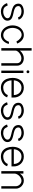

<svg xmlns="http://www.w3.org/2000/svg" viewBox="1742 -2452 719 4243"><g transform="rotate(90 2101.5 -330.5)"><path d="M413.2 -380.7Q410.8 -399 401.8 -414.7Q392.8 -430.4 379.2 -443.5Q365.6 -456.5 348.6 -466.6Q331.6 -476.7 313.3 -483.5Q295 -490.2 276.3 -493.9Q257.6 -497.6 240.5 -497.6Q221.6 -497.6 200.7 -495.3Q179.8 -493 159.9 -487.3Q140 -481.7 121.9 -472.8Q103.9 -464 90.4 -450.9Q77 -437.7 68.9 -420Q60.9 -402.3 60.9 -379.3Q60.9 -349 69.9 -327Q78.8 -305 94.4 -288.9Q110 -272.8 130.5 -262Q150.9 -251.1 174.3 -243.3Q197.6 -235.4 221.9 -229.7Q246.2 -224.1 269.5 -218.4Q292.8 -212.6 313.3 -206.3Q333.7 -199.9 349.3 -190.6Q364.9 -181.3 373.9 -168.2Q382.8 -155.2 382.8 -136.6Q382.8 -121.2 375.9 -108.2Q369.1 -95.2 357.9 -84.6Q346.7 -73.9 331.9 -66Q317.2 -58 301.7 -52.7Q286.2 -47.4 270.8 -44.7Q255.3 -42.1 242.4 -42.1Q211.4 -42.1 189.6 -47.3Q167.8 -52.5 151.6 -64.4Q135.4 -76.4 123.4 -95.2Q111.4 -114.1 99.4 -141.5L48.8 -127Q59.2 -95.2 77 -70Q94.8 -44.8 118.8 -27.2Q142.7 -9.5 172.2 -0.2Q201.8 9.1 235.5 9.1Q256 9.1 278.9 5Q301.8 0.9 324.2 -7Q346.7 -15 367.2 -27Q387.6 -39 403.1 -54.9Q418.6 -70.7 427.8 -90.8Q437 -110.8 437 -134.6Q437 -162.5 427.9 -182.2Q418.8 -201.9 403.4 -216Q387.9 -230 367.2 -239.2Q346.5 -248.4 323.3 -255Q300.2 -261.7 275.6 -266.7Q251.1 -271.7 227.9 -277.4Q204.8 -283.1 184.1 -290.8Q163.3 -298.5 147.9 -310.2Q132.4 -321.9 123.4 -338.6Q114.3 -355.3 114.3 -379.3Q114.3 -393.1 120.3 -403.2Q126.3 -413.3 136.3 -420.7Q146.3 -428 158.9 -432.8Q171.5 -437.6 184.8 -440.4Q198.1 -443.2 210.9 -444.3Q223.6 -445.5 233.3 -445.5Q253.1 -445.5 274 -441.5Q295 -437.6 313.3 -428.4Q331.5 -419.3 344.9 -404.6Q358.3 -390 363 -368.5Z M903.5 -171.2Q892.8 -139.1 877.4 -115Q861.9 -90.9 843 -75Q824 -59.1 802 -51.3Q780.1 -43.4 756.4 -43.4Q729.6 -43.4 707.4 -52.2Q685.1 -61 667.3 -75.9Q649.4 -90.8 636 -110.9Q622.5 -131 613.7 -153.4Q604.9 -175.9 600.6 -199.5Q596.2 -223.1 596.2 -245.2Q596.2 -279.8 605.4 -315.6Q614.6 -351.5 633.5 -380.9Q652.4 -410.3 681.1 -429.3Q709.8 -448.3 748.6 -449.2Q769 -449.2 789.3 -441.2Q809.6 -433.2 828.7 -418.2Q847.8 -403.1 865.4 -381.8Q882.9 -360.4 898.1 -333.4L943.1 -351.9Q928.3 -386.8 908.1 -413.8Q888 -440.9 864.1 -459.6Q840.2 -478.3 813 -487.9Q785.8 -497.6 756.7 -497.6Q727.8 -497.6 700.6 -489.7Q673.4 -481.8 649.4 -466.8Q625.4 -451.9 605.4 -430.2Q585.3 -408.4 571.1 -380.5Q556.9 -352.5 549 -318.5Q541 -284.4 541 -245.2Q541 -197.5 556.4 -151.7Q571.7 -106 599.7 -70.2Q627.7 -34.4 667.3 -12.7Q706.8 9.1 755.3 9.1Q787.2 9.1 817 -1.4Q846.9 -11.9 872.5 -33.4Q898.1 -54.8 918.5 -87.4Q939 -120 952 -164.1Z M1098.3 -669.9H1043.5V0H1098.3V-313.8Q1098.3 -328.9 1105.8 -344.2Q1113.3 -359.6 1125.9 -374Q1138.5 -388.4 1155.3 -401.1Q1172.2 -413.9 1190.9 -423.4Q1209.7 -433 1229 -438.5Q1248.4 -444 1266.4 -444Q1288.4 -444 1308.5 -438.2Q1328.6 -432.4 1343.6 -420.3Q1358.7 -408.2 1367.8 -389.6Q1376.9 -370.9 1376.9 -345.5V0H1431.1V-349.1Q1431.1 -373.5 1424.8 -394Q1418.6 -414.5 1407.3 -431Q1396.1 -447.4 1380.8 -459.9Q1365.5 -472.4 1347 -480.7Q1328.6 -489.1 1308 -493.3Q1287.5 -497.6 1266.4 -497.6Q1242.8 -497.6 1219.3 -491.1Q1195.8 -484.6 1174 -473.1Q1152.1 -461.6 1132.8 -445.8Q1113.6 -429.9 1098.3 -411.3Z M1592.7 -488.3H1540.2V0H1592.7ZM1597.5 -588.3Q1597.5 -594.8 1595.1 -600.5Q1592.7 -606.1 1588.5 -610.5Q1584.3 -614.9 1578.6 -617.4Q1573 -619.9 1566.4 -619.9Q1559.9 -619.9 1554.1 -617.4Q1548.4 -614.9 1543.9 -610.5Q1539.5 -606.1 1537.1 -600.5Q1534.7 -594.8 1534.7 -588.3Q1534.7 -581.7 1537.2 -575.9Q1539.7 -570.1 1544 -565.9Q1548.4 -561.8 1554.3 -559.5Q1560.1 -557.2 1566.4 -557.2Q1573 -557.2 1578.6 -559.5Q1584.3 -561.8 1588.5 -565.9Q1592.7 -570.1 1595.1 -575.9Q1597.5 -581.7 1597.5 -588.3Z M2080.9 -143.9Q2071.5 -118.5 2054.1 -99.5Q2036.7 -80.4 2014.6 -67.6Q1992.5 -54.8 1967.5 -48.4Q1942.4 -42.1 1917.3 -42.1Q1889.5 -42.1 1866.8 -49.7Q1844.2 -57.3 1826.4 -70.5Q1808.7 -83.7 1795.6 -101.4Q1782.6 -119.2 1774 -139.5Q1765.3 -159.9 1760.9 -181.8Q1756.5 -203.8 1755.8 -225.3H2135.3V-276.2Q2135.3 -323.7 2119.1 -364.1Q2102.9 -404.5 2073.7 -434.2Q2044.5 -463.9 2004.3 -480.7Q1964.2 -497.6 1916.1 -497.6Q1863.9 -497.6 1823.8 -478.3Q1783.6 -459.1 1756.3 -425.8Q1729.1 -392.5 1715.1 -347.4Q1701.2 -302.4 1701.2 -251Q1701.2 -216.9 1706.7 -184.4Q1712.2 -152 1723.3 -123.1Q1734.4 -94.2 1751.9 -69.9Q1769.4 -45.7 1793.3 -28Q1817.3 -10.3 1848 -0.6Q1878.8 9.1 1916.8 9.1Q1950.7 9.1 1984.6 0.2Q2018.4 -8.7 2047.6 -26.1Q2076.8 -43.5 2099 -69.4Q2121.2 -95.3 2131.7 -129.2ZM1755.8 -276.4Q1757.1 -306.5 1767.7 -336.6Q1778.4 -366.8 1798.4 -391.1Q1818.4 -415.3 1848 -430.6Q1877.5 -445.9 1916.1 -445.9Q1953.4 -445.9 1983.4 -433.4Q2013.5 -421 2034.8 -398.6Q2056 -376.2 2068 -344.9Q2080 -313.6 2081.1 -276.4Z M2603.6 -380.7Q2601.2 -399 2592.2 -414.7Q2583.2 -430.4 2569.6 -443.5Q2556 -456.5 2539 -466.6Q2522 -476.7 2503.8 -483.5Q2485.5 -490.2 2466.8 -493.9Q2448.1 -497.6 2430.9 -497.6Q2412 -497.6 2391.1 -495.3Q2370.2 -493 2350.3 -487.3Q2330.4 -481.7 2312.3 -472.8Q2294.3 -464 2280.9 -450.9Q2267.4 -437.7 2259.4 -420Q2251.3 -402.3 2251.3 -379.3Q2251.3 -349 2260.3 -327Q2269.2 -305 2284.8 -288.9Q2300.4 -272.8 2320.9 -262Q2341.4 -251.1 2364.7 -243.3Q2388 -235.4 2412.3 -229.7Q2436.6 -224.1 2459.9 -218.4Q2483.2 -212.6 2503.7 -206.3Q2524.2 -199.9 2539.8 -190.6Q2555.4 -181.3 2564.3 -168.2Q2573.2 -155.2 2573.2 -136.6Q2573.2 -121.2 2566.4 -108.2Q2559.5 -95.2 2548.3 -84.6Q2537.1 -73.9 2522.4 -66Q2507.6 -58 2492.1 -52.7Q2476.6 -47.4 2461.2 -44.7Q2445.7 -42.1 2432.9 -42.1Q2401.9 -42.1 2380.1 -47.3Q2358.3 -52.5 2342.1 -64.4Q2325.9 -76.4 2313.8 -95.2Q2301.8 -114.1 2289.9 -141.5L2239.3 -127Q2249.6 -95.2 2267.5 -70Q2285.3 -44.8 2309.2 -27.2Q2333.1 -9.5 2362.7 -0.2Q2392.2 9.1 2425.9 9.1Q2446.5 9.1 2469.4 5Q2492.2 0.9 2514.7 -7Q2537.1 -15 2557.6 -27Q2578.1 -39 2593.6 -54.9Q2609.1 -70.7 2618.3 -90.8Q2627.4 -110.8 2627.4 -134.6Q2627.4 -162.5 2618.3 -182.2Q2609.3 -201.9 2593.8 -216Q2578.4 -230 2557.6 -239.2Q2536.9 -248.4 2513.8 -255Q2490.6 -261.7 2466.1 -266.7Q2441.5 -271.7 2418.4 -277.4Q2395.2 -283.1 2374.5 -290.8Q2353.8 -298.5 2338.3 -310.2Q2322.9 -321.9 2313.8 -338.6Q2304.7 -355.3 2304.7 -379.3Q2304.7 -393.1 2310.7 -403.2Q2316.8 -413.3 2326.8 -420.7Q2336.7 -428 2349.3 -432.8Q2361.9 -437.6 2375.2 -440.4Q2388.5 -443.2 2401.3 -444.3Q2414.1 -445.5 2423.7 -445.5Q2443.5 -445.5 2464.5 -441.5Q2485.5 -437.6 2503.7 -428.4Q2521.9 -419.3 2535.3 -404.6Q2548.7 -390 2553.5 -368.5Z M3095.8 -380.7Q3093.4 -399 3084.4 -414.7Q3075.4 -430.4 3061.8 -443.5Q3048.2 -456.5 3031.2 -466.6Q3014.2 -476.7 2995.9 -483.5Q2977.7 -490.2 2959 -493.9Q2940.2 -497.6 2923.1 -497.6Q2904.2 -497.6 2883.3 -495.3Q2862.4 -493 2842.5 -487.3Q2822.6 -481.7 2804.5 -472.8Q2786.5 -464 2773 -450.9Q2759.6 -437.7 2751.6 -420Q2743.5 -402.3 2743.5 -379.3Q2743.5 -349 2752.5 -327Q2761.4 -305 2777 -288.9Q2792.6 -272.8 2813.1 -262Q2833.6 -251.1 2856.9 -243.3Q2880.2 -235.4 2904.5 -229.7Q2928.8 -224.1 2952.1 -218.4Q2975.4 -212.6 2995.9 -206.3Q3016.4 -199.9 3032 -190.6Q3047.5 -181.3 3056.5 -168.2Q3065.4 -155.2 3065.4 -136.6Q3065.4 -121.2 3058.6 -108.2Q3051.7 -95.2 3040.5 -84.6Q3029.3 -73.9 3014.6 -66Q2999.8 -58 2984.3 -52.7Q2968.8 -47.4 2953.4 -44.7Q2937.9 -42.1 2925 -42.1Q2894 -42.1 2872.3 -47.3Q2850.5 -52.5 2834.3 -64.4Q2818.1 -76.4 2806 -95.2Q2794 -114.1 2782 -141.5L2731.4 -127Q2741.8 -95.2 2759.6 -70Q2777.5 -44.8 2801.4 -27.2Q2825.3 -9.5 2854.9 -0.2Q2884.4 9.1 2918.1 9.1Q2938.7 9.1 2961.5 5Q2984.4 0.9 3006.9 -7Q3029.3 -15 3049.8 -27Q3070.3 -39 3085.8 -54.9Q3101.3 -70.7 3110.4 -90.8Q3119.6 -110.8 3119.6 -134.6Q3119.6 -162.5 3110.5 -182.2Q3101.4 -201.9 3086 -216Q3070.6 -230 3049.8 -239.2Q3029.1 -248.4 3006 -255Q2982.8 -261.7 2958.3 -266.7Q2933.7 -271.7 2910.6 -277.4Q2887.4 -283.1 2866.7 -290.8Q2845.9 -298.5 2830.5 -310.2Q2815.1 -321.9 2806 -338.6Q2796.9 -355.3 2796.9 -379.3Q2796.9 -393.1 2802.9 -403.2Q2809 -413.3 2818.9 -420.7Q2828.9 -428 2841.5 -432.8Q2854.1 -437.6 2867.4 -440.4Q2880.7 -443.2 2893.5 -444.3Q2906.2 -445.5 2915.9 -445.5Q2935.7 -445.5 2956.7 -441.5Q2977.7 -437.6 2995.9 -428.4Q3014.1 -419.3 3027.5 -404.6Q3040.9 -390 3045.7 -368.5Z M3603.4 -143.9Q3594 -118.5 3576.6 -99.5Q3559.2 -80.4 3537.1 -67.6Q3515 -54.8 3489.9 -48.4Q3464.9 -42.1 3439.8 -42.1Q3411.9 -42.1 3389.3 -49.7Q3366.6 -57.3 3348.9 -70.5Q3331.1 -83.7 3318.1 -101.4Q3305.1 -119.2 3296.4 -139.5Q3287.8 -159.9 3283.4 -181.8Q3279 -203.8 3278.3 -225.3H3657.8V-276.2Q3657.8 -323.7 3641.6 -364.1Q3625.4 -404.5 3596.2 -434.2Q3567 -463.9 3526.8 -480.7Q3486.6 -497.6 3438.5 -497.6Q3386.4 -497.6 3346.2 -478.3Q3306.1 -459.1 3278.8 -425.8Q3251.5 -392.5 3237.6 -347.4Q3223.6 -302.4 3223.6 -251Q3223.6 -216.9 3229.2 -184.4Q3234.7 -152 3245.8 -123.1Q3256.9 -94.2 3274.4 -69.9Q3291.9 -45.7 3315.8 -28Q3339.7 -10.3 3370.5 -0.6Q3401.2 9.1 3439.3 9.1Q3473.2 9.1 3507 0.2Q3540.8 -8.7 3570 -26.1Q3599.2 -43.5 3621.5 -69.4Q3643.7 -95.3 3654.1 -129.2ZM3278.3 -276.4Q3279.5 -306.5 3290.2 -336.6Q3300.8 -366.8 3320.9 -391.1Q3340.9 -415.3 3370.4 -430.6Q3400 -445.9 3438.5 -445.9Q3475.8 -445.9 3505.9 -433.4Q3535.9 -421 3557.2 -398.6Q3578.5 -376.2 3590.5 -344.9Q3602.4 -313.6 3603.5 -276.4Z M3761.7 -488.3V0H3816.2V-299.3Q3816.2 -310 3821.2 -324.9Q3826.1 -339.8 3835.8 -356.1Q3845.5 -372.4 3859.3 -388.5Q3873.1 -404.5 3891 -417.2Q3908.8 -429.9 3930.2 -437.7Q3951.6 -445.5 3976.3 -445.5Q3999.8 -445.5 4021.1 -435Q4042.5 -424.4 4058.9 -407.1Q4075.3 -389.8 4085.1 -367.9Q4094.8 -346 4094.8 -323.4V0H4148.1V-327.2Q4148.1 -349.9 4141.5 -371.3Q4134.9 -392.7 4123.4 -411.7Q4111.8 -430.6 4095.6 -446.4Q4079.3 -462.3 4060.3 -473.6Q4041.3 -485 4019.8 -491.3Q3998.4 -497.6 3976.3 -497.6Q3953 -497.6 3930.8 -492.9Q3908.6 -488.3 3888.4 -477.8Q3868.2 -467.4 3849.9 -450.4Q3831.7 -433.4 3816.2 -408.8V-488.3Z"/></g></svg>

Font: SaysetthaMai Thin
Style: Regular
Weight: 100
Designer: John M. Durdin
Foundry: Lao Script for Windows
Version: Version 1.101